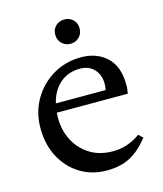

<svg xmlns="http://www.w3.org/2000/svg" viewBox="-110 -802 757 893"><g transform="rotate(-15 268.5 -355.0)"><path d="M296 10Q222 10 166 -25Q110 -60 78 -120.5Q46 -181 46 -259Q46 -336 81.5 -397Q117 -458 177.5 -494Q238 -530 312 -530Q389 -530 436.5 -485Q484 -440 484 -354Q484 -348 484 -341.5Q484 -335 482 -324L480 -310H138Q137 -298 137 -286Q137 -224 163 -175Q189 -126 235.5 -97.5Q282 -69 346 -69Q416 -69 477 -113L497 -94Q454 -39 407 -14.5Q360 10 296 10ZM295 -480Q237 -480 198 -446Q159 -412 145 -353H385Q388 -369 388 -383Q388 -425 363 -452.5Q338 -480 295 -480ZM284 -603Q259 -603 242 -619.5Q225 -636 225 -662Q225 -688 242 -704Q259 -720 284 -720Q308 -720 325 -704Q342 -688 342 -662Q342 -636 325 -619.5Q308 -603 284 -603Z"/></g></svg>

Font: Hedvig Letters Serif 14pt
Style: Regular
Weight: 400
Designer: Alexander Örn & Tor Weibull
Foundry: Kanon Foundry
Version: Version 1.000; ttfautohint (v1.8.4.7-5d5b)